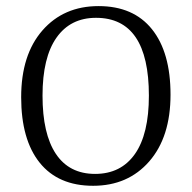

<svg xmlns="http://www.w3.org/2000/svg" viewBox="-20 -596 623 624"><path d="M292 -538.1Q209 -538.1 163.6 -473.6Q118.2 -409.2 118.2 -285.2Q118.2 -161.1 161.6 -95.9Q205.1 -30.8 289.1 -30.8Q373 -30.8 418.5 -95.5Q463.9 -160.2 463.9 -285.2Q463.9 -538.1 292 -538.1ZM465.1 -71.5Q396 7.8 282.7 7.8Q169.4 7.8 109.1 -67.1Q48.8 -142.1 48.8 -280Q48.8 -418 117.9 -497.1Q187 -576.2 300.3 -576.2Q413.6 -576.2 473.9 -501Q534.2 -425.8 534.2 -288.3Q534.2 -150.9 465.1 -71.5Z"/></svg>

Font: Yrsa-Light
Style: Regular
Weight: 300
Designer: Anna Giedrys (Yrsa+Rasa design), David Brezina (Yrsa art-direction, Rasa art-direction, design)
Foundry: Rosetta Type Foundry
Version: Version 1.001;PS 1.1;hotconv 1.0.88;makeotf.lib2.5.647800